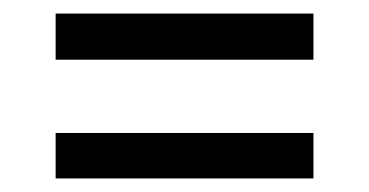

<svg xmlns="http://www.w3.org/2000/svg" viewBox="-20 -437 544 283"><path d="M62 -349V-417H442V-349ZM62 -174V-241H442V-174Z"/></svg>

Font: Bricolage Grotesque 12pt Light
Style: Regular
Weight: 300
Designer: Mathieu Triay
Foundry: Atelier Triay
Version: Version 1.001; ttfautohint (v1.8.4.7-5d5b);gftools[0.9.33.de